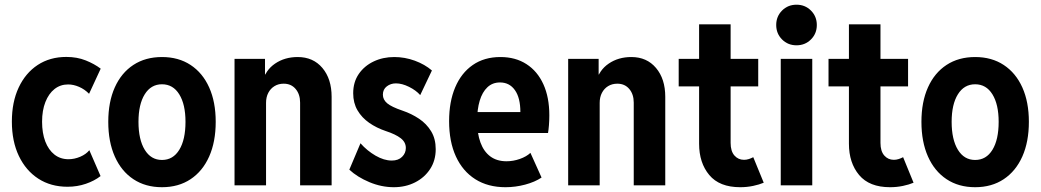

<svg xmlns="http://www.w3.org/2000/svg" viewBox="-20 -781 4385 809"><path d="M264.4 5.9Q194.3 5.9 141.6 -28.1Q89 -62.1 59.5 -123.8Q30 -185.5 30 -268.8Q30 -351 58.7 -412.2Q87.4 -473.4 138.9 -507.3Q190.5 -541.1 259.5 -541.1Q304.8 -541.1 341.1 -526.5Q377.5 -512 404.3 -491.7L355.3 -385.8Q336.8 -404.8 313.2 -415Q289.6 -425.2 267 -425.2Q234.4 -425.2 209.8 -405.9Q185.3 -386.6 171.3 -351.2Q157.3 -315.8 157.3 -268Q157.3 -220.5 170.8 -184.9Q184.4 -149.4 209.4 -129.7Q234.4 -110.1 268.6 -110.1Q293.6 -110.1 318.2 -120.6Q342.7 -131.1 356.4 -148.1L403.7 -39.1Q378 -19 341.8 -6.6Q305.6 5.9 264.4 5.9Z M662.5 7.8Q592.8 7.8 542 -26Q491.2 -59.7 463.7 -121.6Q436.2 -183.5 436.2 -267.7Q436.2 -351.5 463.7 -412.8Q491.2 -474.1 542 -507.4Q592.8 -540.7 662.5 -540.7Q732.3 -540.7 783.1 -507.2Q833.9 -473.8 861.4 -412.5Q888.9 -351.2 888.9 -267.7Q888.9 -183.6 861.4 -121.7Q833.9 -59.8 783.1 -26Q732.3 7.8 662.5 7.8ZM662.5 -107Q709.2 -107 735.4 -149.8Q761.6 -192.6 761.6 -267.7Q761.6 -341 735.4 -383.4Q709.2 -425.9 662.5 -425.9Q616.1 -425.9 589.8 -383.6Q563.5 -341.3 563.5 -267.7Q563.5 -193 589.8 -150Q616.1 -107 662.5 -107Z M968.2 0V-532.9H1096.6V-467.1H1117.9L1086.9 -437.2Q1098.4 -485.3 1139 -513Q1179.6 -540.7 1234.4 -540.7Q1299.6 -540.7 1338.5 -494.6Q1377.3 -448.5 1377.3 -373.2V0H1244.5V-348.5Q1244.5 -384 1225.6 -406.2Q1206.8 -428.4 1175.4 -428.4Q1153.3 -428.4 1136.6 -418.1Q1119.8 -407.8 1110.4 -389.7Q1101 -371.6 1101 -347.5V0Z M1639.4 7.8Q1587.1 7.8 1536.2 -13.6Q1485.2 -35 1451.9 -66.1L1498.9 -177.3Q1526.9 -145.7 1562.5 -125.1Q1598.2 -104.5 1630.6 -104.5Q1658.5 -104.5 1674.2 -120.2Q1690 -135.8 1690 -157.5Q1690 -182 1668.5 -198.6Q1646.9 -215.3 1605.3 -228.9Q1566.3 -242 1535.4 -263.6Q1504.5 -285.2 1486.3 -316.2Q1468.2 -347.2 1468.2 -388.1Q1468.2 -435 1491.6 -469.2Q1515.1 -503.3 1554.3 -522Q1593.5 -540.7 1641.3 -540.7Q1685.5 -540.7 1727.8 -525.3Q1770 -509.8 1799.9 -484L1750.6 -380.3Q1732.9 -400.5 1703.4 -415.1Q1673.9 -429.7 1648.2 -429.7Q1626.2 -429.7 1609.8 -417.1Q1593.3 -404.5 1593.3 -382.1Q1593.3 -361.1 1611.4 -345.8Q1629.4 -330.6 1676.5 -314.6Q1713.7 -302 1745.5 -280.8Q1777.3 -259.6 1796.6 -227.9Q1815.9 -196.2 1815.9 -152.5Q1815.9 -104.8 1792.3 -68.7Q1768.7 -32.6 1728.7 -12.4Q1688.7 7.8 1639.4 7.8Z M2109.9 7.8Q2036 7.8 1982.8 -25.8Q1929.6 -59.4 1900.9 -121.9Q1872.3 -184.3 1872.3 -270.8Q1872.3 -352.1 1897.9 -412.8Q1923.6 -473.6 1972 -507.1Q2020.4 -540.7 2088.5 -540.7Q2152.1 -540.7 2198.3 -510.8Q2244.6 -481 2269.6 -425.9Q2294.6 -370.8 2294.6 -295.3Q2294.6 -273.6 2293 -253.5Q2291.4 -233.4 2289.1 -220.5H1976.7V-308.8H2172.6Q2172.6 -368.7 2149.7 -401.1Q2126.8 -433.6 2086.8 -433.6Q2055.1 -433.6 2033.7 -413.3Q2012.2 -393 2001.3 -356.8Q1990.4 -320.5 1990.4 -272.2Q1990.4 -218.5 2004.5 -180.4Q2018.5 -142.3 2046 -121.9Q2073.5 -101.5 2114.2 -101.5Q2142.6 -101.5 2170.4 -111.3Q2198.2 -121.1 2215 -136.9L2261.9 -32.9Q2233.6 -14 2192.7 -3.1Q2151.8 7.8 2109.9 7.8Z M2374 0V-532.9H2502.4V-467.1H2523.7L2492.7 -437.2Q2504.2 -485.3 2544.8 -513Q2585.4 -540.7 2640.1 -540.7Q2705.4 -540.7 2744.2 -494.6Q2783.1 -448.5 2783.1 -373.2V0H2650.3V-348.5Q2650.3 -384 2631.4 -406.2Q2612.5 -428.4 2581.2 -428.4Q2559.1 -428.4 2542.3 -418.1Q2525.6 -407.8 2516.2 -389.7Q2506.8 -371.6 2506.8 -347.5V0Z M3099 7.8Q3011.5 7.8 2968.6 -43.5Q2925.7 -94.8 2925.7 -175.4V-678.5H3058.5V-178.8Q3058.5 -144 3074.5 -125.8Q3090.5 -107.6 3114.9 -107.6Q3125.1 -107.6 3135.2 -110.8Q3145.3 -114.1 3153.9 -118.7L3198 -11.1Q3179.4 -3.2 3153.3 2.3Q3127.2 7.8 3099 7.8ZM2839.7 -416.9V-532.9H3174.8V-416.9Z M3269.7 0V-532.9H3402.5V0ZM3336.1 -590.1Q3299.9 -590.1 3275.2 -614.8Q3250.6 -639.5 3250.6 -675.7Q3250.6 -711.9 3275.3 -736.6Q3299.9 -761.2 3336.2 -761.2Q3372.4 -761.2 3397 -736.5Q3421.7 -711.8 3421.7 -675.6Q3421.7 -639.4 3397 -614.8Q3372.3 -590.1 3336.1 -590.1Z M3730.3 7.8Q3642.9 7.8 3600 -43.5Q3557 -94.8 3557 -175.4V-678.5H3689.9V-178.8Q3689.9 -144 3705.9 -125.8Q3721.9 -107.6 3746.2 -107.6Q3756.4 -107.6 3766.5 -110.8Q3776.6 -114.1 3785.3 -118.7L3829.3 -11.1Q3810.8 -3.2 3784.7 2.3Q3758.5 7.8 3730.3 7.8ZM3471 -416.9V-532.9H3806.2V-416.9Z M4088.8 7.8Q4019.1 7.8 3968.3 -26Q3917.5 -59.7 3890 -121.6Q3862.5 -183.5 3862.5 -267.7Q3862.5 -351.5 3890 -412.8Q3917.5 -474.1 3968.3 -507.4Q4019.1 -540.7 4088.8 -540.7Q4158.5 -540.7 4209.3 -507.2Q4260.1 -473.8 4287.7 -412.5Q4315.2 -351.2 4315.2 -267.7Q4315.2 -183.6 4287.7 -121.7Q4260.1 -59.8 4209.3 -26Q4158.5 7.8 4088.8 7.8ZM4088.8 -107Q4135.5 -107 4161.7 -149.8Q4187.9 -192.6 4187.9 -267.7Q4187.9 -341 4161.7 -383.4Q4135.5 -425.9 4088.8 -425.9Q4042.4 -425.9 4016.1 -383.6Q3989.8 -341.3 3989.8 -267.7Q3989.8 -193 4016.1 -150Q4042.4 -107 4088.8 -107Z"/></svg>

Font: Reddit Sans Condensed
Style: Regular
Weight: 400
Designer: Stephen Hutchings
Foundry: Reddit
Version: Version 1.014